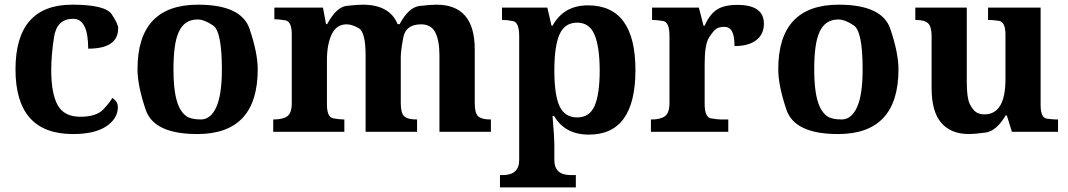

<svg xmlns="http://www.w3.org/2000/svg" viewBox="-20 -569 4613 829"><path d="M294.9 9.8Q46.9 9.8 46.9 -269.5Q46.9 -548.8 292 -548.8Q434.6 -548.8 462.4 -507.3Q490.2 -465.8 490.2 -446.8Q490.2 -358.9 360.8 -358.9Q360.8 -487.8 295.9 -487.8Q225.6 -487.8 213.4 -409.4Q201.2 -331.1 201.2 -267.1Q201.2 -165.5 229 -115.2Q256.8 -64.9 326.7 -64.9Q396.5 -64.9 426.3 -96.9Q456.1 -128.9 464.8 -146Q488.8 -131.8 488.8 -106.4Q488.8 -57.1 439 -23.7Q389.2 9.8 294.9 9.8Z M938 -270Q938 -433.6 899.9 -459.2Q861.8 -484.9 833 -484.9Q804.2 -484.9 784.2 -471.4Q764.2 -458 752 -431.2Q739.7 -404.3 734.4 -364.3Q729 -324.2 729 -270.5Q729 -216.8 734.6 -176.3Q740.2 -135.7 752.7 -108.4Q765.1 -81.1 785.2 -67.1Q805.2 -53.2 847.4 -53.2Q889.6 -53.2 913.8 -106.2Q938 -159.2 938 -270ZM573.7 -270Q573.7 -548.8 835 -548.8Q1022 -548.8 1057.4 -444.6Q1092.8 -340.3 1092.8 -270Q1092.8 9.8 832 9.8Q644.5 9.8 609.1 -95Q573.7 -199.7 573.7 -270Z M1864.7 -548.8Q2029.8 -548.8 2029.8 -356V-124Q2029.8 -80.1 2044.9 -66.7Q2060.1 -53.2 2096.7 -53.2H2099.6V0H1877.4V-329.1Q1877.4 -393.6 1859.6 -428.7Q1841.8 -463.9 1797.9 -463.9Q1731.9 -463.9 1721.2 -406.7Q1710.4 -349.6 1710.4 -320.8V-124Q1710.4 -80.1 1725.6 -66.7Q1740.7 -53.2 1777.8 -53.2H1780.8V0H1558.6V-329.1Q1558.6 -429.7 1529.5 -446.8Q1500.5 -463.9 1477.1 -463.9Q1432.6 -463.9 1412.1 -420.7Q1391.6 -377.4 1391.6 -309.1V-118.2Q1391.6 -62.5 1419.4 -57.9Q1447.3 -53.2 1463.9 -53.2H1466.8V0H1159.7V-53.2H1161.6Q1200.7 -53.2 1220.2 -66.9Q1239.7 -80.6 1239.7 -122.1V-420.9Q1239.7 -476.6 1211.9 -481.2Q1184.1 -485.8 1167.5 -485.8H1164.6V-536.1H1374.5L1387.7 -464.8H1392.6Q1432.1 -538.6 1477.1 -543.7Q1522 -548.8 1545.4 -548.8Q1662.6 -548.8 1696.8 -464.8H1705.6Q1744.6 -538.1 1793 -543.5Q1841.3 -548.8 1864.7 -548.8Z M2373.5 -264.6Q2373.5 -158.7 2396 -110.4Q2418.5 -62 2472.2 -62Q2525.9 -62 2547.6 -112.5Q2569.3 -163.1 2569.3 -263.7Q2569.3 -364.3 2547.6 -417.7Q2525.9 -471.2 2472.2 -471.2Q2418.5 -471.2 2396 -420.7Q2373.5 -370.1 2373.5 -264.6ZM2373.5 122.1Q2373.5 187 2444.3 187H2466.3V240.2H2138.7V187H2150.4Q2221.7 187 2221.7 122.1V-413.1Q2221.7 -472.7 2195.1 -477.8Q2168.5 -482.9 2154.3 -482.9H2147.5V-536.1H2343.3L2361.3 -458H2365.7Q2414.1 -545.9 2518.6 -545.9Q2723.6 -545.9 2723.6 -266.6Q2723.6 12.7 2522.5 12.2Q2419.4 12.2 2372.6 -67.9H2365.7Q2373.5 23.9 2373.5 53.2Z M3163.6 -547.9Q3278.3 -547.9 3278.3 -466.8Q3278.3 -420.9 3245.1 -395.5Q3211.9 -370.1 3151.4 -370.1Q3151.4 -414.1 3140.6 -433.6Q3129.9 -453.1 3107.4 -453.1Q3085 -453.1 3072.3 -444.3Q3059.6 -435.5 3041 -406.2Q3022.5 -377 3022.5 -293V-120.1Q3022.5 -62.5 3050 -57.9Q3077.6 -53.2 3092.3 -53.2H3124.5V0H2790.5V-53.2H2793.5Q2832 -53.2 2851.3 -67.4Q2870.6 -81.5 2870.6 -125V-415Q2870.6 -473.6 2842.8 -478.3Q2814.9 -482.9 2798.3 -482.9H2795.4V-536.1H2997.6L3017.6 -458H3022.5Q3043 -505.4 3074 -526.6Q3105 -547.9 3163.6 -547.9Z M3704.6 -270Q3704.6 -433.6 3666.5 -459.2Q3628.4 -484.9 3599.6 -484.9Q3570.8 -484.9 3550.8 -471.4Q3530.8 -458 3518.6 -431.2Q3506.3 -404.3 3501 -364.3Q3495.6 -324.2 3495.6 -270.5Q3495.6 -216.8 3501.2 -176.3Q3506.8 -135.7 3519.3 -108.4Q3531.7 -81.1 3551.8 -67.1Q3571.8 -53.2 3614 -53.2Q3656.2 -53.2 3680.4 -106.2Q3704.6 -159.2 3704.6 -270ZM3340.3 -270Q3340.3 -548.8 3601.6 -548.8Q3788.6 -548.8 3824 -444.6Q3859.4 -340.3 3859.4 -270Q3859.4 9.8 3598.6 9.8Q3411.1 9.8 3375.7 -95Q3340.3 -199.7 3340.3 -270Z M4230.5 -75.2Q4321.3 -75.2 4321.3 -227.1V-418.9Q4321.3 -475.6 4292.5 -479.2Q4263.7 -482.9 4249 -482.9H4246.1V-536.1H4473.1V-116.2Q4473.1 -60.5 4499.3 -56.9Q4525.4 -53.2 4540 -53.2H4548.3V0H4349.1L4327.1 -70.8H4322.3Q4282.2 -2.9 4234.9 3.4Q4187.5 9.8 4164.1 9.8Q4085.9 9.8 4044.2 -38.6Q4002.4 -86.9 4002.4 -188V-412.1Q4002.4 -454.1 3987.1 -468.5Q3971.7 -482.9 3934.1 -482.9H3932.1V-536.1H4154.3V-215.8Q4154.3 -147 4166.7 -121.1Q4179.2 -95.2 4193.8 -85.2Q4208.5 -75.2 4230.5 -75.2Z"/></svg>

Font: DroidSerif-Bold
Style: Bold
Weight: 700
Foundry: Ascender Corporation
Version: Version 1.00 build 112